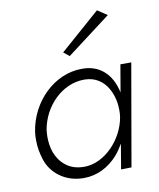

<svg xmlns="http://www.w3.org/2000/svg" viewBox="-82 -779 706 852"><g transform="rotate(-10 271.0 -352.5)"><path d="M457 -685 413 -714 233 -556 259 -535ZM474 -460 453 -337C449 -357 442 -376 433 -394C409 -439 366 -470 305 -470C304 -470 302 -470 301 -470C178 -470 69 -364 49 -230C47 -217 47 -204 47 -192C47 -163 52 -134 62 -103C82 -42 142 9 227 9C288 9 341 -19 381 -64C394 -79 405 -96 415 -113L396 0L443 -1L523 -460ZM101 -230C119 -337 206 -421 303 -421C304 -421 306 -421 307 -421C354 -420 388 -396 409 -360C430 -323 434 -286 434 -262C434 -251 434 -241 432 -230C416 -132 330 -40 238 -40C204 -40 176 -49 154 -67C110 -102 99 -155 99 -199C99 -209 100 -219 101 -230Z"/></g></svg>

Font: Jost Light
Style: Italic
Weight: 300
Italic angle: -5°
Version: Version 3.710